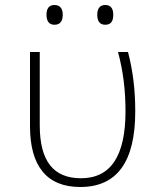

<svg xmlns="http://www.w3.org/2000/svg" viewBox="-20 -738 640 768"><path d="M401 -639C426 -639 433 -656 433 -679C433 -700 426 -718 401 -718C378 -718 369 -702 369 -679C369 -655 378 -639 401 -639ZM198 -639C223 -639 231 -657 231 -679C231 -700 223 -718 198 -718C175 -718 166 -703 166 -679C166 -655 175 -639 198 -639ZM301 10C448 10 521 -91 521 -292C521 -378 512 -453 492 -530H452C473 -453 482 -375 482 -293C482 -113 422 -25 304 -25C195 -25 139 -92 139 -237V-530H100V-233C100 -75 166 10 301 10Z"/></svg>

Font: Noto Sans Mono ExtraLight
Style: Regular
Weight: 200
Designer: Monotype Design Team
Foundry: Monotype Imaging Inc.
Version: Version 2.014